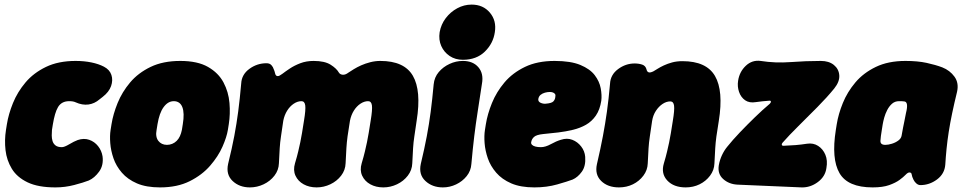

<svg xmlns="http://www.w3.org/2000/svg" viewBox="-20 -790 4185 835"><path d="M221 25Q146 25 100 3Q54 -19 31.5 -56Q9 -93 4 -137Q-1 -181 6 -225L10 -250Q17 -294 36.5 -342Q56 -390 91 -431.5Q126 -473 180 -499Q234 -525 309 -525Q346 -525 377.5 -518.5Q409 -512 432 -500Q457 -487 464.5 -464Q472 -441 463 -415.5Q454 -390 427 -369L413 -358Q391 -339 364.5 -335.5Q338 -332 309 -345Q299 -350 281 -350Q264 -350 252 -343.5Q240 -337 232.5 -324.5Q225 -312 219.5 -293Q214 -274 210 -250L206 -225Q205 -214 205 -201Q205 -188 208.5 -176.5Q212 -165 221.5 -157.5Q231 -150 249 -150Q260 -150 281 -162.5Q302 -175 318 -181Q345 -190 368 -182Q391 -174 406.5 -154.5Q422 -135 426 -110Q431 -71 411 -43.5Q391 -16 366 -5Q343 4 303 14.5Q263 25 221 25Z M971 -225Q966 -194 947.5 -152Q929 -110 894 -69.5Q859 -29 805 -2Q751 25 676 25Q616 25 575.5 7.5Q535 -10 510 -39Q485 -68 473.5 -101.5Q462 -135 459.5 -167.5Q457 -200 461 -225L465 -250Q472 -294 491.5 -342Q511 -390 546 -431.5Q581 -473 635 -499Q689 -525 764 -525Q839 -525 884.5 -499Q930 -473 952 -431.5Q974 -390 978 -342Q982 -294 975 -250ZM775 -250Q779 -274 778.5 -292.5Q778 -311 773 -324Q768 -337 758.5 -343.5Q749 -350 736 -350Q723 -350 712 -343.5Q701 -337 691.5 -324Q682 -311 675.5 -292.5Q669 -274 665 -250L661 -225Q658 -210 660 -198Q662 -186 668.5 -177.5Q675 -169 684.5 -164.5Q694 -160 706 -160Q718 -160 729 -164.5Q740 -169 748.5 -177.5Q757 -186 762.5 -198Q768 -210 771 -225Z M1067 25Q1021 25 991.5 -3Q962 -31 972 -77Q989 -146 999 -199Q1009 -252 1016 -305.5Q1023 -359 1029 -427Q1031 -466 1064.5 -490.5Q1098 -515 1139 -515Q1153 -515 1160.5 -506.5Q1168 -498 1170 -490Q1174 -482 1176.5 -470.5Q1179 -459 1188 -459Q1195 -459 1208 -469Q1221 -479 1240.5 -492Q1260 -505 1286 -515Q1312 -525 1344 -525Q1392 -525 1418 -508.5Q1444 -492 1454 -474Q1459 -466 1470.5 -465Q1482 -464 1495 -474Q1504 -480 1518.5 -489Q1533 -498 1551 -506Q1569 -514 1590.5 -519.5Q1612 -525 1634 -525Q1738 -525 1775.5 -460.5Q1813 -396 1792 -265Q1786 -223 1782 -197Q1778 -171 1776.5 -146Q1775 -121 1773 -80Q1772 -50 1753.5 -26Q1735 -2 1706.5 11.5Q1678 25 1647 25Q1615 25 1590.5 11.5Q1566 -2 1555 -26Q1544 -50 1553 -80Q1562 -110 1567 -131.5Q1572 -153 1576 -171.5Q1580 -190 1583.5 -212Q1587 -234 1592 -265Q1600 -313 1597.5 -331.5Q1595 -350 1581 -350Q1564 -350 1547.5 -339Q1531 -328 1519 -309Q1507 -290 1502 -265Q1495 -223 1491.5 -197Q1488 -171 1486.5 -146Q1485 -121 1483 -80Q1482 -50 1463.5 -26Q1445 -2 1416.5 11.5Q1388 25 1357 25Q1325 25 1300.5 11.5Q1276 -2 1265 -26Q1254 -50 1263 -80Q1272 -110 1277 -131.5Q1282 -153 1286 -171.5Q1290 -190 1293.5 -212Q1297 -234 1302 -265Q1310 -313 1307.5 -331.5Q1305 -350 1291 -350Q1274 -350 1257.5 -339Q1241 -328 1229 -309Q1217 -290 1212 -265Q1206 -223 1202 -197Q1198 -171 1196.5 -146Q1195 -121 1193 -80Q1192 -50 1173.5 -26Q1155 -2 1126.5 11.5Q1098 25 1067 25Z M1906 25Q1860 25 1830 -3Q1800 -31 1810 -77Q1826 -144 1836 -197Q1846 -250 1853 -303.5Q1860 -357 1866 -423Q1869 -454 1888 -476.5Q1907 -499 1935 -512Q1963 -525 1993 -525Q2037 -525 2060.5 -497.5Q2084 -470 2076 -426Q2066 -359 2057.5 -305Q2049 -251 2042.5 -197.5Q2036 -144 2030 -77Q2028 -47 2009.5 -24Q1991 -1 1963.5 12Q1936 25 1906 25ZM1993 -530Q1960 -530 1935.5 -546.5Q1911 -563 1899 -590Q1887 -617 1892 -650Q1898 -684 1918.5 -711Q1939 -738 1968.5 -754Q1998 -770 2031 -770Q2081 -770 2110.5 -735Q2140 -700 2132 -650Q2125 -601 2088.5 -565.5Q2052 -530 1993 -530Z M2304 25Q2244 25 2203.5 7.5Q2163 -10 2138 -39Q2113 -68 2101.5 -101.5Q2090 -135 2087.5 -167.5Q2085 -200 2089 -225L2093 -250Q2100 -294 2119.5 -342Q2139 -390 2174 -431.5Q2209 -473 2263 -499Q2317 -525 2392 -525Q2462 -525 2504 -507.5Q2546 -490 2566.5 -463Q2587 -436 2592.5 -406Q2598 -376 2595 -352Q2589 -313 2571.5 -287.5Q2554 -262 2528.5 -247.5Q2503 -233 2472 -225.5Q2441 -218 2408 -214Q2375 -210 2342 -207Q2313 -204 2302.5 -194.5Q2292 -185 2290 -171Q2289 -165 2294 -160Q2299 -155 2309 -152.5Q2319 -150 2332 -150Q2352 -150 2375.5 -163Q2399 -176 2419 -182Q2446 -191 2469 -182Q2492 -173 2507.5 -153Q2523 -133 2525 -108Q2528 -68 2510.5 -43.5Q2493 -19 2470 -9Q2449 -1 2403.5 12Q2358 25 2304 25ZM2353 -339Q2379 -341 2386.5 -349Q2394 -357 2395 -368Q2397 -377 2393.5 -381.5Q2390 -386 2384 -388Q2378 -390 2371 -390Q2361 -390 2350 -387Q2339 -384 2331 -377.5Q2323 -371 2321 -359Q2320 -348 2331 -343Q2342 -338 2353 -339Z M2633 -426Q2635 -465 2668 -489.5Q2701 -514 2740 -514Q2758 -514 2773 -509Q2788 -504 2792 -487Q2794 -478 2801 -475.5Q2808 -473 2822 -480Q2829 -484 2840 -491Q2851 -498 2867 -505.5Q2883 -513 2903 -518.5Q2923 -524 2948 -524Q3052 -524 3089.5 -459.5Q3127 -395 3106 -264Q3099 -222 3095.5 -196Q3092 -170 3090.5 -145Q3089 -120 3087 -79Q3086 -50 3068 -26Q3050 -2 3022.5 11.5Q2995 25 2962 25Q2910 25 2882 -5Q2854 -35 2867 -79Q2876 -109 2881 -130.5Q2886 -152 2890 -170.5Q2894 -189 2897.5 -211Q2901 -233 2906 -264Q2914 -312 2911.5 -330.5Q2909 -349 2895 -349Q2878 -349 2861.5 -338Q2845 -327 2832.5 -308Q2820 -289 2816 -264Q2810 -222 2806 -196Q2802 -170 2800.5 -145Q2799 -120 2797 -79Q2796 -50 2778 -26Q2760 -2 2732.5 11.5Q2705 25 2672 25Q2623 25 2594.5 -3Q2566 -31 2576 -76Q2592 -145 2602 -198Q2612 -251 2619.5 -304.5Q2627 -358 2633 -426Z M3383 -169Q3379 -164 3380 -160Q3381 -156 3387 -156Q3416 -157 3440 -159Q3464 -161 3490 -165Q3517 -169 3538 -155.5Q3559 -142 3569.5 -117Q3580 -92 3574 -59Q3569 -22 3536.5 2Q3504 26 3466 25L3187 13Q3150 11 3125 -11.5Q3100 -34 3106 -71Q3110 -94 3119.5 -114.5Q3129 -135 3142 -151Q3166 -181 3197.5 -214Q3229 -247 3263 -280Q3297 -313 3328 -339Q3333 -344 3332.5 -348.5Q3332 -353 3325 -352Q3310 -351 3296 -349.5Q3282 -348 3268 -346Q3239 -341 3220.5 -354Q3202 -367 3194 -390.5Q3186 -414 3190 -439Q3196 -478 3223.5 -504Q3251 -530 3288 -525Q3352 -515 3418.5 -520Q3485 -525 3550 -525Q3585 -525 3606.5 -507.5Q3628 -490 3630 -462.5Q3632 -435 3608 -405Q3577 -367 3535 -324.5Q3493 -282 3452.5 -242Q3412 -202 3383 -169Z M3775 25Q3667 25 3631 -37Q3595 -99 3615 -225L3619 -250Q3626 -294 3645.5 -342Q3665 -390 3700 -431.5Q3735 -473 3789 -499Q3843 -525 3918 -525Q3971 -525 4010 -516.5Q4049 -508 4078 -497Q4111 -484 4131 -456.5Q4151 -429 4142 -390Q4130 -341 4121 -298Q4112 -255 4106 -216.5Q4100 -178 4096.5 -142.5Q4093 -107 4091 -74Q4088 -34 4055 -9.5Q4022 15 3983 15Q3974 15 3966 8.5Q3958 2 3953 -8Q3946 -22 3945 -31Q3944 -40 3935 -40Q3928 -40 3918.5 -30Q3909 -20 3892 -7.5Q3875 5 3847 15Q3819 25 3775 25ZM3830 -160Q3843 -160 3859 -165Q3875 -170 3887 -179Q3899 -188 3901 -200Q3905 -222 3907.5 -235.5Q3910 -249 3913 -262.5Q3916 -276 3920 -298Q3933 -349 3911 -349Q3906 -350 3900.5 -350Q3895 -350 3890 -350Q3872 -350 3859.5 -339Q3847 -328 3838.5 -311.5Q3830 -295 3825.5 -278.5Q3821 -262 3819 -250L3815 -225Q3810 -196 3809 -178Q3808 -160 3830 -160Z"/></svg>

Font: Winky Sans Black
Style: Italic
Weight: 900
Italic angle: -8.97852°
Designer: Simon Atzbach
Foundry: typofactur
Version: Version 1.205